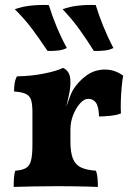

<svg xmlns="http://www.w3.org/2000/svg" viewBox="-20 -735 523 758"><path d="M258 -177Q258 -134 267.6 -109.5Q277.2 -85 299.1 -74.3Q321 -63.6 359 -61Q363.8 -47.6 365.1 -30.6Q366.4 -13.6 366.4 3Q349 2 322.5 1.5Q296 1 266.2 0.5Q236.4 0 208 0Q161.6 0 111.8 1Q62 2 34 3Q34 -18.4 35.3 -33.9Q36.6 -49.4 40.2 -61Q66.8 -63 81.7 -71.1Q96.6 -79.2 102.3 -100.7Q108 -122.2 108 -163V-227H258ZM258 -294.8V-208H108V-317.2L258 -411Q258 -386.8 252.6 -362.2Q247.2 -337.6 239.2 -301.6ZM236 -297.4Q244 -319.4 252.4 -343.4Q260.8 -367.4 267.8 -379.4Q289.8 -414.4 321.9 -437.4Q354 -460.4 394.2 -460.4Q433.4 -460.4 466.2 -436.4Q462.6 -416.2 460.2 -389.5Q457.8 -362.8 457 -335.8Q456.2 -308.8 457.4 -287.2Q441.8 -280.6 416.1 -277.9Q390.4 -275.2 371 -275.2Q369.6 -314.2 358.8 -329.5Q348 -344.8 328 -344.8Q312.4 -344.8 296.5 -327.4Q280.6 -310 269.3 -282.2Q258 -254.4 258 -222.6ZM108 -208V-292Q108 -320.4 103.6 -337.7Q99.2 -355 83.8 -363.3Q68.4 -371.6 35.4 -373.8Q35.4 -389.6 37.7 -405.2Q40 -420.8 46.8 -433.6Q103.6 -434.4 154.4 -444.7Q205.2 -455 228.8 -467Q242 -461.6 250 -448.5Q258 -435.4 258 -411ZM350.6 -533.8Q321.6 -580 293.1 -619.6Q264.6 -659.2 227.2 -698.6Q255.6 -709.2 289.8 -712.9Q324 -716.6 358 -715Q369.8 -675.6 388 -630.9Q406.2 -586.2 427.8 -545.4Q412.8 -538 394.2 -535.7Q375.6 -533.4 350.6 -533.8ZM167.8 -533.8Q137 -580 107.6 -619.6Q78.2 -659.2 38.4 -698.6Q67.4 -709.2 102.2 -712.9Q137 -716.6 172.8 -715Q184.6 -675.6 203.1 -630.9Q221.6 -586.2 243.8 -545.4Q228.8 -538 210.5 -535.7Q192.2 -533.4 167.8 -533.8Z"/></svg>

Font: Vollkorn
Style: Regular
Weight: 400
Designer: Friedrich Althausen
Foundry: Friedrich Althausen
Version: Version 4.104